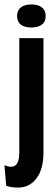

<svg xmlns="http://www.w3.org/2000/svg" viewBox="-54 -700 244 866"><path d="M28 146Q14 146 1.5 144.5Q-11 143 -26 138L-34 45Q-1 59 16 45.5Q33 32 33 -13V-528H142V-12Q142 63 110.5 104.5Q79 146 28 146ZM87 -576Q57 -576 40 -589Q23 -602 23 -628Q23 -653 40 -666.5Q57 -680 87 -680Q118 -680 135 -666.5Q152 -653 152 -628Q152 -602 135 -589Q118 -576 87 -576Z"/></svg>

Font: Bricolage Grotesque 96pt Condensed Medium
Style: Regular
Weight: 500
Width: 3
Designer: Mathieu Triay
Foundry: Atelier Triay
Version: Version 1.001; ttfautohint (v1.8.4.7-5d5b);gftools[0.9.33.de